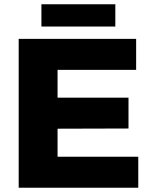

<svg xmlns="http://www.w3.org/2000/svg" viewBox="-20 -884 715 904"><path d="M68 -701H621V-555H251V-424H585V-279L251 -278V-146H631V0H68ZM175 -864H523V-759H175Z"/></svg>

Font: Montserrat arm2
Style: Bold
Weight: 700
Designer: Julieta Ulanovsky
Foundry: Julieta Ulanovsky
Version: Version 6.000